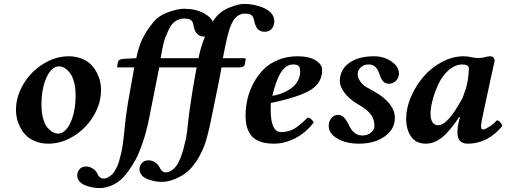

<svg xmlns="http://www.w3.org/2000/svg" viewBox="-20 -728 2600 986"><path d="M283.2 -387.2Q245.1 -387.2 219 -330.3Q192.9 -273.4 192.9 -189.9Q192.9 -147.9 202.1 -116.7Q211.4 -85.4 225.6 -70.3Q239.7 -55.2 252.9 -48.6Q266.1 -42 277.8 -42Q315.9 -42 342 -98.6Q368.2 -155.3 368.2 -238.8Q368.2 -272.9 361.8 -300Q355.5 -327.1 345.9 -343Q336.4 -358.9 324.5 -369.4Q312.5 -379.9 302.5 -383.5Q292.5 -387.2 283.2 -387.2ZM228 9.8Q191.9 9.8 162.4 -2Q132.8 -13.7 114.5 -32Q96.2 -50.3 84 -74Q71.8 -97.7 66.9 -119.6Q62 -141.6 62 -162.1Q62 -231.4 100.1 -295.7Q138.2 -359.9 201.4 -399.4Q264.6 -439 333 -439Q369.1 -439 398.7 -427.2Q428.2 -415.5 446.5 -397.2Q464.8 -378.9 477.1 -355.2Q489.3 -331.5 494.1 -309.6Q499 -287.6 499 -267.1Q499 -197.8 460.9 -133.5Q422.9 -69.3 359.6 -29.8Q296.4 9.8 228 9.8Z M804.7 -429.2H999.5Q1010.7 -487.3 1032.7 -540H1028.3Q985.4 -540 974.6 -592.8Q974.1 -594.2 973.6 -597.9Q973.1 -601.6 972.7 -603Q967.3 -630.4 938.5 -631.8Q935.5 -632.8 926.8 -632.8Q917 -632.8 907.5 -630.6Q897.9 -628.4 886 -622.3Q874 -616.2 862.8 -602.8Q851.6 -589.4 843.8 -569.8Q842.3 -565.9 838.4 -557.1Q834.5 -548.3 833 -544.4Q831.5 -540.5 828.4 -532.7Q825.2 -524.9 823.5 -518.8Q821.8 -512.7 819.6 -503.9Q817.4 -495.1 815.4 -485.8ZM669.4 -381.8H587.4Q581.5 -381.8 581.5 -383.8Q581.5 -385.3 583.3 -396.2Q585 -407.2 585.4 -409.2Q589.4 -424.3 613.3 -425.8L679.7 -429.2Q691.9 -487.8 711.4 -528.6Q731 -569.3 762.7 -607.9Q764.2 -609.9 767.1 -613.5Q770 -617.2 771.5 -619.1Q797.4 -648.9 845.7 -666Q894 -683.1 925.3 -683.1Q937 -683.1 959.5 -681.2Q1000.5 -675.3 1030.8 -658Q1061 -640.6 1072.8 -617.2Q1085.4 -636.2 1092.3 -644Q1118.2 -673.8 1162.1 -690.9Q1206.1 -708 1236.3 -708Q1258.3 -708 1283.2 -703.1Q1308.1 -698.2 1332.5 -688.2Q1356.9 -678.2 1372.8 -660.2Q1388.7 -642.1 1388.7 -619.1Q1388.7 -599.1 1376.7 -582Q1364.7 -564.9 1339.4 -564.9Q1324.7 -564.9 1314.2 -570.6Q1303.7 -576.2 1297.9 -586.7Q1292 -597.2 1289.1 -606.2Q1286.1 -615.2 1283.7 -627.9Q1278.3 -654.3 1252.4 -657.2Q1247.6 -658.2 1237.3 -658.2Q1189.5 -658.2 1164.6 -595.2Q1151.4 -563.5 1135.7 -485.8L1124.5 -429.2H1234.4Q1241.7 -429.2 1241.7 -423.8L1236.3 -394Q1234.9 -388.7 1226.6 -385.3Q1218.3 -381.8 1210.4 -381.8H1117.7L1114.7 -365.2Q1106.4 -317.9 1089.6 -238.3Q1072.8 -158.7 1067.4 -129.9Q1055.2 -65.9 1042.2 -20.5Q1029.3 24.9 1014.2 54.9Q999 85 988.8 99.9Q978.5 114.7 960.4 136.2Q934.1 166 890.9 186Q847.7 206.1 810.5 206.1Q793.9 206.1 775.6 202.6Q757.3 199.2 738.8 192.4Q720.2 185.5 708.3 172.1Q696.3 158.7 696.3 141.1Q696.3 123.5 708.5 109.4Q720.7 95.2 743.7 95.2Q760.3 95.2 777.1 106.7Q793.9 118.2 799.3 130.9Q807.6 149.4 820.3 154.8Q827.6 157.2 832.5 157.2Q846.7 157.2 862.5 146Q878.4 134.8 887.7 121.1Q907.7 89.8 921.6 38.6Q935.5 -12.7 940.4 -49.6Q945.3 -86.4 950.7 -141.1Q954.1 -169.4 961.9 -217.8Q969.7 -266.1 971.7 -280.8Q973.1 -289.6 979.5 -324.2Q985.8 -358.9 989.7 -381.8H797.4L794.4 -365.2Q785.6 -317.4 769 -236.8Q752.4 -156.2 747.6 -129.9Q733.4 -54.7 712.6 4.6Q691.9 64 676.3 92Q660.6 120.1 639.6 149.9Q638.2 151.4 629.4 163.1Q601.6 200.2 565.2 219Q528.8 237.8 490.7 237.8Q474.1 237.8 455.8 234.4Q437.5 231 418.9 224.1Q400.4 217.3 388.4 203.9Q376.5 190.4 376.5 172.9Q376.5 155.3 388.4 141.1Q400.4 127 423.3 127Q439.9 127 456.8 137.9Q473.6 148.9 479.5 163.1Q487.8 181.6 500.5 187Q506.3 189 512.7 189Q526.9 189 543.2 177.5Q559.6 166 567.4 152.8Q575.7 140.1 582.5 125Q589.4 109.9 594.7 88.1Q600.1 66.4 603.5 53.5Q606.9 40.5 610.8 10.5Q614.7 -19.5 615.7 -28.1Q616.7 -36.6 620.4 -72.5Q624 -108.4 624.5 -111.8Q626 -119.1 628.4 -141.1Q633.3 -183.1 651.4 -280.8Q652.8 -289.6 659.2 -324.2Q665.5 -358.9 669.4 -381.8Z M1521.5 -360.8Q1521.5 -380.9 1513.4 -388.9Q1505.4 -397 1487.3 -397Q1475.1 -397 1465.1 -393.8Q1455.1 -390.6 1443.1 -380.6Q1431.2 -370.6 1420.9 -353.5Q1410.6 -336.4 1399.4 -306.6Q1388.2 -276.9 1378.4 -235.8Q1396 -238.8 1413.8 -244.1Q1431.6 -249.5 1451.7 -260Q1471.7 -270.5 1486.6 -283.9Q1501.5 -297.4 1511.5 -317.4Q1521.5 -337.4 1521.5 -360.8ZM1371.1 -199.2Q1370.1 -191.4 1370.1 -165Q1370.1 -49.8 1423.3 -49.8Q1459.5 -49.8 1488.3 -65.4Q1517.1 -81.1 1559.6 -124Q1568.4 -124 1577.9 -116Q1587.4 -107.9 1591.3 -99.1Q1548.8 -44.4 1494.6 -17.3Q1440.4 9.8 1387.2 9.8Q1343.8 9.8 1314 -1.5Q1284.2 -12.7 1268.8 -33.7Q1253.4 -54.7 1247.3 -78.9Q1241.2 -103 1241.2 -134.8Q1241.2 -176.3 1250.5 -217.5Q1259.8 -258.8 1280.8 -299.1Q1301.8 -339.4 1331.8 -370.1Q1361.8 -400.9 1407.2 -419.9Q1452.6 -439 1507.3 -439Q1567.9 -439 1601.1 -418Q1634.3 -397 1634.3 -368.2Q1634.3 -304.2 1577.1 -267.3Q1520 -230.5 1371.1 -199.2Z M1668 -82Q1668 -105 1682.1 -121.6Q1696.3 -138.2 1715.8 -138.2Q1732.4 -138.2 1744.1 -127.2Q1755.9 -116.2 1763.7 -100.6Q1771.5 -85 1780.3 -69.6Q1789.1 -54.2 1804.4 -43.2Q1819.8 -32.2 1841.8 -32.2Q1866.7 -32.2 1884.8 -46.9Q1902.8 -61.5 1902.8 -81.1Q1902.8 -112.8 1887 -136.5Q1871.1 -160.2 1836.9 -181.2L1811 -196.8Q1771.5 -221.7 1748.3 -252.7Q1725.1 -283.7 1725.1 -311Q1725.1 -369.6 1772.5 -404.3Q1819.8 -439 1899.9 -439Q1951.2 -439 1990 -412.6Q2028.8 -386.2 2028.8 -351.1Q2028.8 -329.1 2013.7 -313.5Q1998.5 -297.9 1977.1 -297.9Q1960.4 -297.9 1950 -308.1Q1939.5 -318.4 1934.1 -333Q1928.7 -347.7 1922.9 -362.1Q1917 -376.5 1904.8 -386.7Q1892.6 -397 1873 -397Q1850.1 -397 1833.5 -382.6Q1816.9 -368.2 1816.9 -347.2Q1816.9 -329.1 1829.6 -310.5Q1842.3 -292 1862.8 -279.8L1895 -262.2Q2007.8 -199.7 2007.8 -122.1Q2007.8 -64.9 1955.8 -27.6Q1903.8 9.8 1824.2 9.8Q1757.3 9.8 1712.6 -16.4Q1668 -42.5 1668 -82Z M2356 -226.1Q2373.5 -271.5 2380.1 -304Q2386.7 -336.4 2388.2 -377.9Q2385.3 -397 2355 -397Q2317.9 -397 2285.2 -368.7Q2252.4 -340.3 2232.9 -299.1Q2213.4 -257.8 2202.1 -216.3Q2190.9 -174.8 2190.9 -144Q2190.9 -116.7 2200.7 -100.8Q2210.4 -85 2229 -85Q2256.3 -85 2286.9 -120.1Q2317.4 -155.3 2356 -226.1ZM2520 -415Q2518.1 -407.2 2512.2 -379.4Q2506.3 -351.6 2499 -319.8L2457 -124Q2450.2 -89.4 2450.2 -80.1Q2450.2 -63 2460.9 -63Q2469.7 -63 2491.7 -76.4Q2513.7 -89.8 2531.2 -109.9Q2540.5 -109.9 2548.8 -100.3Q2557.1 -90.8 2560.1 -82Q2526.4 -39.1 2480.5 -14.6Q2434.6 9.8 2381.8 9.8Q2329.1 9.8 2329.1 -47.9Q2329.1 -74.7 2336.9 -106.9L2341.8 -125L2337.9 -127Q2289.6 -53.7 2249.8 -22Q2210 9.8 2167 9.8Q2116.7 9.8 2091.3 -26.4Q2065.9 -62.5 2065.9 -118.2Q2065.9 -172.9 2090.3 -230.2Q2114.7 -287.6 2154.3 -333.7Q2193.8 -379.9 2248.8 -409.4Q2303.7 -439 2360.8 -439Q2383.3 -439 2399.9 -434.1Q2417.5 -430.2 2436 -430.2Q2459 -430.2 2472.2 -435.1Q2485.8 -439 2497.1 -439Q2508.3 -439 2514.2 -432.4Q2520 -425.8 2520 -415Z"/></svg>

Font: Common Serif
Style: Bold Italic
Weight: 700
Italic angle: -12°
Designer: Philipp H. Poll, Khaled Hosny
Foundry: Stefan Peev, Context Ltd.
Version: Version 1.026